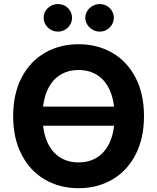

<svg xmlns="http://www.w3.org/2000/svg" viewBox="-20 -940 793 969"><path d="M604.4 -305.6H148.7V-402H604.4ZM376.5 9.8Q281.9 9.8 206.9 -33.6Q132 -76.9 89.2 -159.4Q46.4 -241.9 46.4 -353.5Q46.4 -466.6 89.2 -548.7Q132 -630.7 206.9 -673.7Q281.9 -716.8 376.5 -716.8Q471.2 -716.8 546.2 -673.7Q621.1 -630.7 663.9 -548.7Q706.7 -466.6 706.7 -353.5Q706.7 -241.4 663.9 -159.1Q621.1 -76.9 546.2 -33.6Q471.2 9.8 376.5 9.8ZM376.5 -586.7Q321.5 -586.7 280.5 -559.8Q239.5 -532.9 217.2 -480.4Q194.9 -428 194.9 -353.5Q194.9 -279 217.2 -226.6Q239.5 -174.2 280.5 -147.3Q321.5 -120.4 376.5 -120.4Q432 -120.4 472.8 -147.3Q513.6 -174.2 535.9 -226.6Q558.2 -279 558.2 -353.5Q558.2 -428 535.9 -480.4Q513.6 -532.9 472.8 -559.8Q432 -586.7 376.5 -586.7ZM200.3 -850Q200.3 -869 210 -885Q219.8 -901 236.3 -910.3Q252.9 -919.5 272 -919.5Q291.9 -919.5 308.2 -910.5Q324.5 -901.4 334 -885.4Q343.5 -869.4 343.5 -850Q343.5 -831.5 334 -815.5Q324.5 -799.5 308.2 -790Q291.9 -780.5 272 -780.5Q253.3 -780.5 236.5 -790Q219.8 -799.5 210 -815.7Q200.3 -831.9 200.3 -850ZM410.5 -850Q410.5 -869 420.6 -885Q430.6 -901 447.4 -910.3Q464.1 -919.5 483.2 -919.5Q502.7 -919.5 519 -910.3Q535.3 -901 544.8 -885Q554.4 -869 554.4 -850Q554.4 -831.5 544.8 -815.5Q535.3 -799.5 519 -790Q502.7 -780.5 483.2 -780.5Q464.1 -780.5 447.4 -790Q430.6 -799.5 420.6 -815.7Q410.5 -831.9 410.5 -850Z"/></svg>

Font: Pretendard JP Variable
Style: Regular
Weight: 400
Designer: Base glyphs from Inter by Rasmus Andersson; Hangul glyphs from Noto Sans CJK(Source Han Sans) by Jang Soo-young and Kang
Foundry: Kil Hyung-jin
Version: Version 1.307;Glyphs 3.2 (3192)